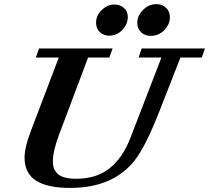

<svg xmlns="http://www.w3.org/2000/svg" viewBox="-20 -898 1014 931"><path d="M710.9 -724.1Q682.1 -724.1 663.8 -741.9Q645.5 -759.8 645.5 -787.1Q645.5 -821.3 673.3 -849.6Q701.2 -877.9 738.3 -877.9Q767.1 -877.9 785.4 -860.1Q803.7 -842.3 803.7 -814.5Q803.7 -779.3 776.6 -751.7Q749.5 -724.1 710.9 -724.1ZM509.3 -725.1Q481.4 -725.1 463.6 -742.9Q445.8 -760.7 445.8 -788.1Q445.8 -822.8 473.4 -849.4Q501 -876 534.7 -876Q563.5 -876 581.5 -859.1Q599.6 -842.3 599.6 -815.4Q599.6 -780.8 573.2 -752.9Q546.9 -725.1 509.3 -725.1ZM319.8 13.2Q209 13.2 154.1 -22.5Q99.1 -58.1 99.1 -133.8Q99.1 -184.1 130.9 -266.1L265.1 -619.1H153.8L169.4 -663.1H525.9L510.3 -619.1H407.2L266.6 -245.6Q236.3 -165.5 236.3 -114.3Q236.3 -97.2 240.7 -84Q245.1 -70.8 256.3 -58.1Q267.6 -45.4 291 -38.3Q314.5 -31.2 349.1 -31.2Q446.3 -31.2 510 -80.8Q573.7 -130.4 612.3 -229L762.7 -619.1H651.9L667 -663.1H974.1L958.5 -619.1H855L753.9 -360.8Q686 -187.5 633.3 -120.6Q528.3 13.2 319.8 13.2Z"/></svg>

Font: Elstob 6pt
Style: Italic
Weight: 700
Italic angle: -20°
Designer: Peter S. Baker
Version: Version 1.015